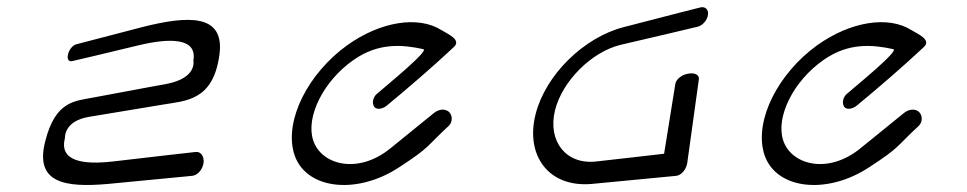

<svg xmlns="http://www.w3.org/2000/svg" viewBox="-20 -502 2755 547"><path d="M245 -224C194 -214 138 -215 109 -100C78 19 164 33 288 22C426 9 527 -1 527 -1C542 -2 557 -18 560 -38C562 -57 552 -71 537 -69C537 -69 394 -53 302 -42C215 -32 148 -43 165 -109C165 -110 162 -157 233 -169C233 -169 313 -182 444 -204C508 -215 587 -214 605 -345C622 -465 513 -457 386 -425C270 -395 198 -376 198 -376C188 -374 177 -361 174 -348C170 -334 176 -325 186 -328C186 -328 294 -353 375 -373C463 -394 542 -395 531 -330C531 -328 542 -280 455 -263C455 -263 367 -247 245 -224Z M1259 -144C1270 -155 1270 -175 1257 -185C1243 -194 1227 -189 1215 -179L1093 -80C999 -3 894 -33 872 -103C851 -169 901 -271 987 -331C1058 -381 1126 -375 1186 -362C1204 -358 1078 -256 1053 -234C1043 -225 1039 -209 1046 -198C1054 -187 1073 -193 1083 -202C1147 -255 1211 -310 1273 -368C1296 -389 1254 -406 1238 -416C1172 -458 1064 -441 969 -373C858 -293 791 -161 817 -67C846 37 994 56 1118 -26C1207 -84 1192 -82 1259 -144Z M1976 -481C1976 -481 1884 -458 1758 -425C1643 -396 1534 -288 1506 -177C1476 -60 1542 33 1666 22C1804 9 1906 -1 1906 -1C1920 -2 1935 -18 1938 -38L1971 -276C1973 -288 1960 -296 1940 -292C1922 -289 1906 -276 1904 -263L1872 -64C1822 -58 1740 -49 1679 -42C1593 -32 1540 -99 1561 -187C1582 -272 1666 -354 1747 -374C1834 -394 1968 -426 1968 -426C1981 -429 1995 -444 1997 -460C1999 -475 1989 -484 1976 -481Z M2598 -144C2609 -155 2609 -175 2596 -185C2582 -194 2566 -189 2554 -179L2432 -80C2338 -3 2233 -33 2211 -103C2190 -169 2240 -271 2326 -331C2397 -381 2465 -375 2525 -362C2543 -358 2417 -256 2392 -234C2382 -225 2378 -209 2385 -198C2393 -187 2412 -193 2422 -202C2486 -255 2550 -310 2612 -368C2635 -389 2593 -406 2577 -416C2511 -458 2403 -441 2308 -373C2197 -293 2130 -161 2156 -67C2185 37 2333 56 2457 -26C2546 -84 2531 -82 2598 -144Z"/></svg>

Font: Hi. Perspective
Style: Perspective
Weight: 400
Designer: Mew Too, Robert Jablonski
Foundry: Cannot Into Space Fonts
Version: Version 1.996